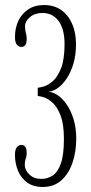

<svg xmlns="http://www.w3.org/2000/svg" viewBox="-20 -731 362 763"><path d="M150 12Q112 12 87.5 -6Q63 -24 51.2 -53.2Q39.5 -82.5 39.5 -115Q39.5 -137.5 47.2 -146.2Q55 -155 65 -155Q74.5 -155 80.2 -147.8Q86 -140.5 86 -123Q86 -112.5 84 -106.2Q82 -100 80.2 -93.2Q78.5 -86.5 78.5 -74.5Q78.5 -55.5 96.5 -37.8Q114.5 -20 144 -20Q168.5 -20 189 -33.2Q209.5 -46.5 221.8 -81Q234 -115.5 234 -178.5Q234 -238 220.5 -272.5Q207 -307 188.2 -323.5Q169.5 -340 153 -344.8Q136.5 -349.5 130 -349.5V-382.5Q136.5 -382.5 153.5 -387.2Q170.5 -392 189.8 -408.5Q209 -425 222.8 -460.2Q236.5 -495.5 236.5 -556Q236.5 -615 213 -647.2Q189.5 -679.5 148 -679.5Q118.5 -679.5 99 -663Q79.5 -646.5 79.5 -628.5Q79.5 -614.5 81.2 -606.8Q83 -599 84.5 -593Q86 -587 86 -576.5Q86 -558.5 80.2 -551.5Q74.5 -544.5 65 -544.5Q55 -544.5 47.2 -553.2Q39.5 -562 39.5 -585Q39.5 -618 52.2 -646.5Q65 -675 91 -693Q117 -711 155.5 -711Q194 -711 222.2 -691.8Q250.5 -672.5 266.2 -637.5Q282 -602.5 282 -555.5Q282 -512.5 271.8 -478Q261.5 -443.5 244.8 -418.8Q228 -394 208.8 -380.5Q189.5 -367 171.5 -366.5Q189.5 -365.5 209 -352.8Q228.5 -340 245.2 -315.5Q262 -291 272.5 -256.8Q283 -222.5 283 -179.5Q283 -129 268.5 -85.5Q254 -42 224.5 -15Q195 12 150 12Z"/></svg>

Font: Imbue Thin 10pt ExtraLight
Style: Regular
Weight: 250
Version: Version 1.102